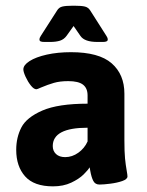

<svg xmlns="http://www.w3.org/2000/svg" viewBox="-20 -643 513 670"><path d="M36.6 0ZM36.6 -120.1Q36.6 -163.6 54.7 -198.5Q72.8 -233.4 127.9 -257.3Q183.1 -281.2 285.6 -281.2V-310.1Q285.6 -335.4 269.5 -347.7Q253.4 -359.9 218.3 -359.9Q189 -359.9 168 -353.8Q147 -347.7 122.6 -337.4Q109.9 -331.5 106.9 -331.5Q98.1 -331.5 87.6 -344.7Q77.1 -357.9 69.3 -375Q61.5 -392.1 61.5 -400.9Q61.5 -416 83.3 -429.9Q105 -443.8 143.1 -452.4Q181.2 -460.9 227.5 -460.9Q325.2 -460.9 369.6 -422.1Q414.1 -383.3 414.1 -315.9V-153.3Q414.1 -112.8 416.3 -90.3Q418.5 -67.9 422.4 -45.9Q424.8 -32.7 424.8 -27.3Q424.8 -17.6 406.5 -11.2Q388.2 -4.9 364.7 -2Q341.3 1 327.1 1Q312 1 305.4 -12Q298.8 -24.9 294.9 -47.4Q294.4 -50.3 293.9 -53.2Q293.5 -56.2 292.5 -59.1Q287.6 -49.8 271.7 -34.2Q255.9 -18.6 228.5 -5.6Q201.2 7.3 165 7.3Q98.6 7.3 67.6 -27.6Q36.6 -62.5 36.6 -120.1ZM285.6 -149.4V-197.3Q164.1 -197.3 164.1 -133.3Q164.1 -116.2 175.5 -105.5Q187 -94.7 207.5 -94.7Q231.9 -94.7 253.4 -110.1Q274.9 -125.5 285.6 -149.4ZM117.7 -504.9Q117.7 -511.2 122.6 -518.1L179.2 -606.4Q185.5 -617.2 197.5 -620.1Q209.5 -623 232.4 -623H241.7Q264.6 -623 276.4 -620.1Q288.1 -617.2 294.9 -606.4L351.1 -518.1Q356 -511.2 356 -504.9Q356 -496.6 339.4 -496.6H319.8Q274.9 -496.6 260.7 -517.6L236.8 -552.2L212.4 -518.1Q203.1 -505.4 189.2 -501Q175.3 -496.6 154.3 -496.6H135.3Q126 -496.6 121.8 -498.5Q117.7 -500.5 117.7 -504.9Z"/></svg>

Font: Jaldi
Style: Bold
Weight: 400
Designer: Pablo Cosgaya and Nicolas Silva
Foundry: Omnibus-Type
Version: Version 1.007